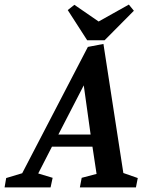

<svg xmlns="http://www.w3.org/2000/svg" viewBox="-76 -819 652 839"><path d="M-56 0 -49 -41 21 -62 308 -614 376 -627 463 -63 526 -41 518 0H273L281 -42L346 -59L328 -178H151L91 -61L154 -42L145 0ZM179 -231H320L290 -446ZM305 -643 220 -775 249 -798 355 -725 487 -799 509 -772 381 -643Z"/></svg>

Font: Manuale SemiBold
Style: Italic
Weight: 600
Italic angle: -11°
Designer: Eduardo Tunni / Pablo Cosgaya
Foundry: Eduardo Tunni / Pablo Cosgaya
Version: Version 1.002